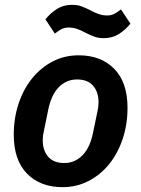

<svg xmlns="http://www.w3.org/2000/svg" viewBox="-20 -763 585 795"><path d="M239 12Q147 12 92 -44Q37 -100 37 -205Q37 -274 57 -334Q77 -394 113 -438.5Q149 -483 198 -508.5Q247 -534 306 -534Q398 -534 453 -478Q508 -422 508 -317Q508 -248 488 -188Q468 -128 432 -83.5Q396 -39 346.5 -13.5Q297 12 239 12ZM246 -88Q291 -88 322.5 -121Q354 -154 366 -217L384 -304Q386 -314 387 -321.5Q388 -329 388 -340Q388 -382 365.5 -408Q343 -434 299 -434Q254 -434 222.5 -401Q191 -368 179 -305L161 -217Q159 -209 158 -201Q157 -193 157 -182Q157 -140 179.5 -114Q202 -88 246 -88ZM410 -605Q387 -605 370 -611.5Q353 -618 335 -627Q315 -638 298.5 -643.5Q282 -649 265 -649Q248 -649 236 -643Q224 -637 207 -624L168 -683Q189 -709 216 -726Q243 -743 278 -743Q301 -743 318 -736.5Q335 -730 353 -721Q373 -710 389.5 -704.5Q406 -699 423 -699Q440 -699 452 -705Q464 -711 481 -724L520 -665Q499 -639 472 -622Q445 -605 410 -605Z"/></svg>

Font: IBM Plex Sans SmBld
Style: Italic
Weight: 600
Italic angle: -11°
Designer: Mike Abbink, Paul van der Laan, Pieter van Rosmalen
Foundry: Bold Monday
Version: Version 3.005